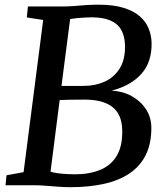

<svg xmlns="http://www.w3.org/2000/svg" viewBox="-20 -770 688 798"><path d="M272.5 8Q249 8 222 6Q195 4 170 2Q145 0 126 0H3L7 -41.5L78 -54.5L159.5 -687L91.5 -697.5L96 -743H233.5Q263.5 -743 287.8 -745Q312 -747 336.2 -748.8Q360.5 -750.5 389.5 -750.5Q451.5 -750.5 493.5 -737.5Q535.5 -724.5 560.8 -702.5Q586 -680.5 597.5 -652.2Q609 -624 610 -593.5Q612 -513.5 568.5 -464Q525 -414.5 443.5 -393Q490.5 -391 527.8 -370.2Q565 -349.5 586.8 -316Q608.5 -282.5 609 -241Q609.5 -173.5 586 -126.2Q562.5 -79 518.2 -49.2Q474 -19.5 411.8 -5.8Q349.5 8 272.5 8ZM291.5 -45.5Q351 -45.5 396 -63.8Q441 -82 465.2 -122.5Q489.5 -163 488 -229Q487 -293.5 447.8 -324.8Q408.5 -356 332.5 -356Q294.5 -356 270.5 -355.5Q246.5 -355 228 -354L190 -56.5Q201.5 -52.5 220.2 -50Q239 -47.5 258.5 -46.5Q278 -45.5 291.5 -45.5ZM235.5 -413Q258.5 -412.5 282.2 -412.8Q306 -413 328 -413Q376 -413 415.2 -430.8Q454.5 -448.5 477.8 -486Q501 -523.5 499.5 -582Q498.5 -620 483.8 -646Q469 -672 438.5 -685Q408 -698 360.5 -698Q351 -698 334.8 -697.2Q318.5 -696.5 301.2 -694.8Q284 -693 271.5 -691Z"/></svg>

Font: Merriweather Light 18pt Medium
Style: Italic
Weight: 500
Italic angle: -7.8°
Version: Version 2.101